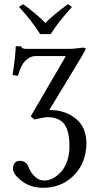

<svg xmlns="http://www.w3.org/2000/svg" viewBox="-20 -663 456 918"><path d="M106 -429.2H124H309.1Q324.2 -429.2 331.1 -430.2Q341.3 -431.2 352.3 -432.4Q363.3 -433.6 369.6 -434.6L376 -435.1Q389.2 -435.1 389.2 -429.2Q389.2 -423.8 367.2 -387.2L215.8 -137.2Q292 -137.2 342.5 -95.7Q393.1 -54.2 393.1 22Q393.1 36.1 392.1 43Q385.3 126 328.1 180.4Q271 234.9 185.1 234.9Q126.5 234.9 84.2 202.6Q42 170.4 42 142.1Q42 127.4 50.3 116.7Q58.6 106 74.2 106Q107.4 106 118.2 140.1Q129.4 166 148.4 183.1Q167.5 200.2 192.9 200.2Q212.4 200.2 232.7 189.7Q252.9 179.2 271 159.9Q289.1 140.6 300.5 108.6Q312 76.7 312 38.1Q312 -37.6 286.9 -70.3Q261.7 -103 203.1 -103Q195.8 -103 144 -91.8Q141.1 -94.2 135.5 -99.4Q129.9 -104.5 127 -106.9L294.9 -395H149.9Q124.5 -395 102.1 -373.3Q79.6 -351.6 65.9 -300.8L40 -304.2Q54.2 -392.1 55.2 -441.9H80.1Q84.5 -429.2 106 -429.2ZM222.2 -500H171.9Q134.3 -561 70.8 -629.9L90.8 -643.1Q160.2 -591.8 196.8 -553.2Q234.4 -591.8 305.2 -643.1L324.2 -629.9Q256.3 -554.7 222.2 -500Z"/></svg>

Font: Common Serif
Style: Regular
Weight: 400
Designer: Philipp H. Poll, Khaled Hosny
Foundry: Stefan Peev, Context Ltd.
Version: Version 1.026